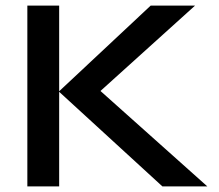

<svg xmlns="http://www.w3.org/2000/svg" viewBox="-20 -668 786 688"><path d="M78 -648H192V-341L520 -648H679L340 -342L723 0H562L192 -339V0H78Z"/></svg>

Font: Syne SemiBold
Style: Regular
Weight: 600
Designer: Lucas Descroix
Foundry: Bonjour Monde
Version: Version 2.200; ttfautohint (v1.8.4)